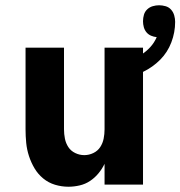

<svg xmlns="http://www.w3.org/2000/svg" viewBox="-20 -701 685 729"><path d="M240 8Q214 8 189 0.5Q164 -7 144 -23.5Q124 -40 111 -62Q98 -84 90 -108.5Q82 -133 79.5 -158.5Q77 -184 77 -210V-520H223V-210Q223 -192 226.5 -174.5Q230 -157 239.5 -142.5Q249 -128 265.5 -120Q282 -112 300 -112Q318 -112 334.5 -120Q351 -128 360.5 -142.5Q370 -157 373.5 -174.5Q377 -192 377 -210V-520H523V0H377V-79Q368 -60 354 -43Q340 -26 322 -14Q304 -2 282.5 3Q261 8 240 8ZM450 -400 431 -459Q453 -465 474.5 -473Q496 -481 515.5 -493Q535 -505 550.5 -522Q566 -539 575 -560Q564 -561 553.5 -565.5Q543 -570 536 -578.5Q529 -587 526 -598Q523 -609 523 -620Q523 -633 526.5 -645Q530 -657 539 -665.5Q548 -674 560 -677.5Q572 -681 584 -681Q596 -681 608.5 -677.5Q621 -674 629.5 -664.5Q638 -655 641.5 -642.5Q645 -630 645 -618Q645 -578 630.5 -540Q616 -502 588 -474Q560 -446 524 -428.5Q488 -411 450 -400Z"/></svg>

Font: Iosevka Custom Heavy Extended
Style: Regular
Weight: 900
Width: 7
Monospace: yes
Designer: Belleve Invis
Foundry: Belleve Invis
Version: Version 11.2.4; ttfautohint (v1.8.4)